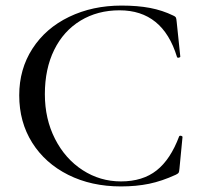

<svg xmlns="http://www.w3.org/2000/svg" viewBox="-20 -656 724 689"><path d="M602 -600Q609 -597 611 -593.5Q613 -590 614 -578L627 -453Q627 -450 621.5 -449Q616 -448 615 -452Q564 -619 409 -619Q330 -619 269 -582Q208 -545 174.5 -477Q141 -409 141 -318Q141 -229 177.5 -157.5Q214 -86 276.5 -45.5Q339 -5 414 -5Q492 -5 542 -44.5Q592 -84 623 -167Q624 -169 628 -169Q630 -169 632.5 -167.5Q635 -166 635 -165L624 -51Q623 -39 621 -36Q619 -33 611 -29Q561 -6 515 3.5Q469 13 414 13Q308 13 225 -28.5Q142 -70 95.5 -144Q49 -218 49 -314Q49 -408 96.5 -481.5Q144 -555 228 -595.5Q312 -636 416 -636Q474 -636 518.5 -627.5Q563 -619 602 -600Z"/></svg>

Font: Cormorant Garamond Medium
Style: Regular
Weight: 500
Designer: Christian Thalmann (Catharsis Fonts)
Foundry: Catharsis Fonts
Version: Version 4.000